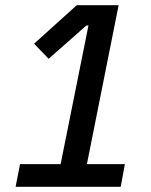

<svg xmlns="http://www.w3.org/2000/svg" viewBox="-20 -718 580 738"><path d="M40 0 57 -87H213L320 -620H312L167 -492L111 -550L275 -698H436L314 -87H460L444 0Z"/></svg>

Font: IBM Plex Sans Condensed Medium
Style: Italic
Weight: 500
Width: 3
Italic angle: -11°
Designer: Mike Abbink, Paul van der Laan, Pieter van Rosmalen
Foundry: Bold Monday
Version: Version 1.3